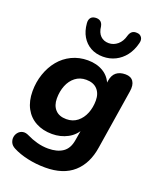

<svg xmlns="http://www.w3.org/2000/svg" viewBox="-169 -858 953 1151"><g transform="rotate(20 307.5 -282.5)"><path d="M260 191Q202 191 147.5 179Q93 167 53 146Q32 135 24.5 118Q17 101 19.5 84Q22 67 33.5 53.5Q45 40 62.5 36.5Q80 33 102 44Q132 59 167 68.5Q202 78 238 78Q295 78 330.5 54Q366 30 375 -25L389 -108L397 -107Q374 -60 329 -36Q284 -12 230 -12Q171 -12 126.5 -36Q82 -60 57.5 -105.5Q33 -151 33 -214Q33 -272 51 -324.5Q69 -377 101.5 -416.5Q134 -456 180.5 -478.5Q227 -501 283 -501Q340 -501 382 -475.5Q424 -450 441 -401L428 -364L437 -426Q443 -464 465 -481.5Q487 -499 523 -499Q558 -499 573.5 -476Q589 -453 582 -411L522 -33Q506 74 440.5 132.5Q375 191 260 191ZM280 -125Q321 -125 350 -148Q379 -171 394 -208.5Q409 -246 409 -290Q409 -335 384 -361.5Q359 -388 313 -388Q273 -388 244 -365.5Q215 -343 200 -305.5Q185 -268 185 -223Q185 -178 209.5 -151.5Q234 -125 280 -125ZM358 -552Q313 -552 279 -571Q245 -590 224.5 -624.5Q204 -659 200 -707Q198 -728 207 -741Q216 -754 236 -756Q256 -758 269 -749Q282 -740 286 -719Q290 -680 310.5 -660Q331 -640 363 -640Q394 -640 419 -661Q444 -682 454 -720Q460 -740 472 -749Q484 -758 504 -756Q523 -755 533 -740Q543 -725 536 -701Q524 -654 498.5 -621Q473 -588 437 -570Q401 -552 358 -552Z"/></g></svg>

Font: Nunito ExtraLight ExtraBold
Style: Italic
Weight: 800
Italic angle: -9°
Version: Version 3.602